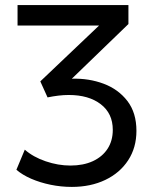

<svg xmlns="http://www.w3.org/2000/svg" viewBox="-20 -720 620 755"><path d="M262.5 15Q220 15 178.8 6.5Q137.5 -2 102.5 -17.2Q67.5 -32.5 44.5 -52.5L77.5 -131.5Q110.5 -102.5 159.5 -85.8Q208.5 -69 257 -69Q307.5 -69 345 -86.2Q382.5 -103.5 403 -135Q423.5 -166.5 423.5 -209.5Q423.5 -274 376.2 -310.2Q329 -346.5 250.5 -346.5Q230.5 -346.5 209.8 -344Q189 -341.5 167 -337L138.5 -400L369.5 -619.5H49V-700H485V-625.5L262.5 -410.5Q329.5 -412.5 387.5 -390.8Q445.5 -369 481 -322.8Q516.5 -276.5 516.5 -205.5Q516.5 -139.5 484 -89.8Q451.5 -40 394 -12.5Q336.5 15 262.5 15Z"/></svg>

Font: Geologica Roman Light
Style: Regular
Weight: 300
Designer: Sindre Bremnes, Frode Helland
Foundry: Monokrom Skriftforlag AS
Version: Version 1.010;gftools[0.9.28]